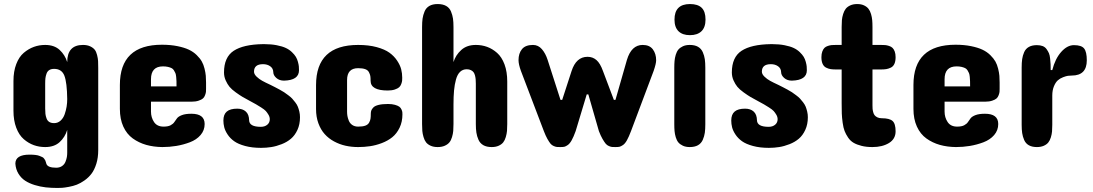

<svg xmlns="http://www.w3.org/2000/svg" viewBox="-20 -720 5352 940"><path d="M460.9 -387.2V15.1Q460.9 51.8 451.7 81.5Q442.4 111.3 428.2 130.1Q414.1 148.9 394 163.1Q374 177.2 356.2 184.1Q338.4 190.9 317.1 194.8Q295.9 198.7 284.4 199.5Q272.9 200.2 261.2 200.2Q231 200.2 204.1 197.3Q177.2 194.3 150.1 186Q123 177.7 103.3 164.8Q83.5 151.9 70.3 130.4Q57.1 108.9 55.2 81.1Q55.2 37.1 125 37.1Q141.1 37.1 153.6 38.6Q166 40 174.1 43.5Q182.1 46.9 187.5 49.3Q192.9 51.8 196.5 57.4Q200.2 63 201.7 65.4Q203.1 67.9 204.8 74.5Q206.5 81.1 207 82Q213.4 101.1 254.9 101.1Q272 101.1 283.7 93Q295.4 85 300.5 72Q305.7 59.1 307.4 48.6Q309.1 38.1 309.1 27.8V-84Q298.3 -48.3 272 -24.2Q245.6 0 201.2 0Q171.9 0 145.8 -9.3Q119.6 -18.6 96.4 -38.6Q73.2 -58.6 59.6 -94.5Q45.9 -130.4 45.9 -178.2V-323.2Q45.9 -370.6 59.6 -406.2Q73.2 -441.9 96.4 -461.4Q119.6 -481 145.8 -490.5Q171.9 -500 201.2 -500Q245.6 -500 272 -475.6Q298.3 -451.2 309.1 -416Q309.1 -500 386.2 -500Q406.7 -500 421.4 -493.2Q436 -486.3 443.6 -476.8Q451.2 -467.3 455.3 -450.7Q459.5 -434.1 460.2 -421.1Q460.9 -408.2 460.9 -387.2ZM201.2 -310.1V-189Q201.2 -172.9 202.4 -162.4Q203.6 -151.9 207.8 -140.4Q211.9 -128.9 221.2 -123Q230.5 -117.2 245.1 -117.2Q263.2 -117.2 276.6 -129.4Q290 -141.6 296.6 -160.6Q303.2 -179.7 306.2 -198.2Q309.1 -216.8 309.1 -234.9Q308.1 -315.9 295.2 -349.4Q282.2 -382.8 245.1 -382.8Q230.5 -382.8 221.2 -377Q211.9 -371.1 207.8 -359.4Q203.6 -347.7 202.4 -337.2Q201.2 -326.7 201.2 -310.1Z M988.8 -315.9V-285.2Q988.8 -275.9 988.3 -270.3Q987.8 -264.6 984.1 -254.4Q980.5 -244.1 973.6 -238Q966.8 -231.9 952.4 -227.1Q938 -222.2 918 -222.2H719.2V-173.8Q719.2 -145 734.1 -122.6Q749 -100.1 780.8 -100.1Q802.7 -100.1 815.2 -106.7Q827.6 -113.3 833.7 -122.6Q839.8 -131.8 846.7 -140.9Q853.5 -149.9 870.8 -156.5Q888.2 -163.1 917 -163.1Q981.9 -163.1 981.9 -112.8Q981.9 -82 961.9 -58.8Q941.9 -35.6 909.4 -23.4Q877 -11.2 843.3 -5.6Q809.6 0 774.9 0Q731.9 -0.5 695.8 -10.7Q659.7 -21 630.1 -42.2Q600.6 -63.5 583.7 -100.3Q566.9 -137.2 566.9 -187V-304.2Q566.9 -501 772.9 -501Q814.9 -501 848.6 -494.1Q882.3 -487.3 904.5 -476.8Q926.8 -466.3 943.1 -450.2Q959.5 -434.1 968 -418.9Q976.6 -403.8 981.4 -383.8Q986.3 -363.8 987.5 -349.1Q988.8 -334.5 988.8 -315.9ZM719.2 -332V-296.9H844.2Q844.2 -313.5 844 -322.5Q843.8 -331.5 842.5 -343.8Q841.3 -356 838.6 -362.3Q835.9 -368.7 831.3 -376Q826.7 -383.3 819.6 -386.7Q812.5 -390.1 802 -392.6Q791.5 -395 777.8 -395Q719.2 -395 719.2 -332Z M1223.6 -369.1Q1223.6 -356.9 1236.3 -344.7Q1249 -332.5 1263.7 -324.5Q1278.3 -316.4 1304.7 -304.2Q1320.3 -296.4 1326.9 -293Q1333.5 -289.6 1348.6 -281.5Q1363.8 -273.4 1371.1 -268.3Q1378.4 -263.2 1391.1 -253.9Q1403.8 -244.6 1410.4 -237.3Q1417 -230 1425.5 -219Q1434.1 -208 1438.2 -197.5Q1442.4 -187 1445.6 -173.6Q1448.7 -160.2 1448.7 -146Q1448.7 -111.3 1436.3 -84.2Q1423.8 -57.1 1404.5 -40.8Q1385.3 -24.4 1359.1 -14.2Q1333 -3.9 1308.3 0Q1283.7 3.9 1257.8 3.9Q1213.9 3.9 1179.9 -5.4Q1146 -14.6 1126.5 -28.6Q1106.9 -42.5 1094.5 -61.3Q1082 -80.1 1077.9 -96.7Q1073.7 -113.3 1073.7 -129.9Q1073.7 -159.7 1090.3 -173.8Q1106.9 -188 1141.6 -188Q1168 -188 1183.6 -173.8Q1199.2 -159.7 1199.7 -130.9Q1200.7 -99.1 1256.8 -99.1Q1276.4 -99.1 1288.6 -109.4Q1300.8 -119.6 1300.8 -136.2Q1300.8 -147.5 1294.4 -158.2Q1288.1 -168.9 1281.5 -176.3Q1274.9 -183.6 1258.3 -194.1Q1241.7 -204.6 1233.6 -209.2Q1225.6 -213.9 1204.6 -225.1Q1180.7 -237.8 1167.5 -245.6Q1154.3 -253.4 1134.3 -267.8Q1114.3 -282.2 1103.8 -294.9Q1093.3 -307.6 1085 -326.2Q1076.7 -344.7 1076.7 -365.2Q1076.7 -439.9 1124 -471.2Q1171.4 -502.4 1266.6 -503.9H1274.9Q1308.1 -503.9 1335.2 -498.5Q1362.3 -493.2 1379.4 -485.1Q1396.5 -477.1 1409.2 -464.8Q1421.9 -452.6 1428.5 -441.7Q1435.1 -430.7 1438.7 -417Q1442.4 -403.3 1443.1 -394.8Q1443.8 -386.2 1443.8 -376Q1443.8 -327.1 1370.6 -325.2Q1347.7 -325.2 1332.8 -338.4Q1317.9 -351.6 1317.9 -367.2Q1317.4 -385.3 1303 -395.5Q1288.6 -405.8 1267.6 -405.8Q1223.6 -405.8 1223.6 -369.1Z M1679.2 -328.1V-172.9Q1679.2 -162.6 1680.9 -152.3Q1682.6 -142.1 1687.7 -129.2Q1692.9 -116.2 1704.6 -108.2Q1716.3 -100.1 1733.4 -100.1Q1754.9 -100.1 1768.1 -104.7Q1781.2 -109.4 1786.9 -119.4Q1792.5 -129.4 1793.9 -138.7Q1795.4 -147.9 1795.4 -164.1Q1795.4 -172.4 1797.9 -179.2Q1800.3 -186 1808.1 -194.1Q1815.9 -202.1 1834 -206.5Q1852.1 -210.9 1879.4 -210.9Q1899.4 -210.9 1913.8 -206.8Q1928.2 -202.6 1935.1 -197.5Q1941.9 -192.4 1945.6 -184.1Q1949.2 -175.8 1949.7 -171.1Q1950.2 -166.5 1950.2 -160.2Q1950.2 -123.5 1936.3 -94.7Q1922.4 -65.9 1900.6 -48.3Q1878.9 -30.8 1849.4 -19.5Q1819.8 -8.3 1791.5 -4.2Q1763.2 0 1733.4 0Q1701.2 0 1671.6 -6.6Q1642.1 -13.2 1615.5 -27.6Q1588.9 -42 1569.6 -63.5Q1550.3 -85 1538.8 -116.2Q1527.3 -147.5 1527.3 -186V-303.2Q1527.3 -500 1733.4 -500Q1784.7 -500 1824.2 -489.3Q1863.8 -478.5 1886.7 -461.9Q1909.7 -445.3 1924.3 -423.1Q1939 -400.9 1944.1 -380.9Q1949.2 -360.8 1949.2 -339.8Q1949.2 -330.6 1948.7 -325Q1948.2 -319.3 1944.6 -309.1Q1940.9 -298.8 1934.1 -292.7Q1927.2 -286.6 1912.8 -281.7Q1898.4 -276.9 1878.4 -276.9Q1794.4 -276.9 1794.4 -324.2Q1794.4 -339.4 1793 -347.9Q1791.5 -356.4 1786.1 -366.7Q1780.8 -377 1767.6 -381.6Q1754.4 -386.2 1733.4 -386.2Q1679.2 -386.2 1679.2 -328.1Z M2463.4 -320.8V-112.8Q2463.4 -93.3 2462.2 -79.1Q2460.9 -64.9 2456.3 -49.1Q2451.7 -33.2 2443.8 -23.2Q2436 -13.2 2421.6 -6.6Q2407.2 0 2387.2 0Q2362.3 0 2346.2 -9.3Q2330.1 -18.6 2322.5 -35.9Q2314.9 -53.2 2312.3 -70.8Q2309.6 -88.4 2309.6 -112.8V-310.1Q2309.6 -322.3 2308.8 -331.1Q2308.1 -339.8 2305.7 -349.9Q2303.2 -359.9 2298.6 -366.2Q2293.9 -372.6 2285.4 -376.7Q2276.9 -380.9 2265.1 -380.9Q2245.6 -380.9 2232.4 -368.2Q2219.2 -355.5 2212.4 -330.8Q2205.6 -306.2 2202.9 -276.9Q2200.2 -247.6 2200.2 -208V-112.8Q2200.2 -93.3 2199 -79.1Q2197.8 -64.9 2193.1 -49.1Q2188.5 -33.2 2180.4 -23.2Q2172.4 -13.2 2157.7 -6.6Q2143.1 0 2122.6 0Q2102.5 0 2088.1 -6.6Q2073.7 -13.2 2065.9 -23.2Q2058.1 -33.2 2053.5 -49.1Q2048.8 -64.9 2047.6 -79.1Q2046.4 -93.3 2046.4 -112.8V-586.9Q2046.4 -611.8 2048.8 -628.9Q2051.3 -646 2058.6 -663.8Q2065.9 -681.6 2082 -690.9Q2098.1 -700.2 2122.6 -700.2Q2147.9 -700.2 2164.3 -690.9Q2180.7 -681.6 2188 -663.8Q2195.3 -646 2197.8 -628.9Q2200.2 -611.8 2200.2 -586.9V-416Q2210.9 -450.7 2238.3 -475.3Q2265.6 -500 2309.6 -500Q2338.9 -500 2365 -490.5Q2391.1 -481 2413.8 -460.9Q2436.5 -440.9 2450 -404.8Q2463.4 -368.7 2463.4 -320.8Z M2856.4 -441.9Q2881.8 -441.9 2900.1 -426Q2918.5 -410.2 2932.1 -372.1L2985.4 -231H2993.2L3049.3 -426.8Q3071.3 -500 3126.5 -500Q3160.2 -500 3176.3 -478.3Q3192.4 -456.5 3192.4 -424.8Q3192.4 -408.7 3180.2 -373L3069.3 -78.1Q3058.6 -49.8 3049.3 -33.2Q3040 -16.6 3029.8 -9.8Q3019.5 -2.9 3012.9 -1.5Q3006.3 0 2993.2 0Q2981.9 0 2976.3 -0.5Q2970.7 -1 2961.2 -4.9Q2951.7 -8.8 2945.1 -16.8Q2938.5 -24.9 2929.7 -40Q2920.9 -55.2 2912.1 -78.1L2860.4 -257.8H2852.5L2798.3 -78.1Q2788.1 -49.8 2778.8 -33.2Q2769.5 -16.6 2759.5 -9.8Q2749.5 -2.9 2742.9 -1.5Q2736.3 0 2723.1 0Q2711.9 0 2706.3 -0.5Q2700.7 -1 2691.2 -4.9Q2681.6 -8.8 2675 -16.8Q2668.5 -24.9 2659.9 -40Q2651.4 -55.2 2642.6 -78.1L2530.3 -373Q2518.6 -405.3 2518.6 -425.8Q2518.6 -458.5 2535.4 -479.2Q2552.2 -500 2589.4 -500Q2615.2 -500 2633.1 -479.2Q2650.9 -458.5 2661.1 -426.8L2724.1 -231H2732.4L2778.3 -372.1Q2800.8 -441.9 2856.4 -441.9Z M3281.2 -111.8V-388.2Q3281.2 -407.2 3282.5 -421.6Q3283.7 -436 3288.3 -451.7Q3293 -467.3 3301 -477.1Q3309.1 -486.8 3323.2 -493.4Q3337.4 -500 3356.9 -500Q3381.3 -500 3397.2 -491Q3413.1 -481.9 3420.7 -464.6Q3428.2 -447.3 3430.7 -429.9Q3433.1 -412.6 3433.1 -388.2V-111.8Q3433.1 -87.4 3430.7 -70.1Q3428.2 -52.7 3420.7 -35.4Q3413.1 -18.1 3397.2 -9Q3381.3 0 3356.9 0Q3337.4 0 3323.2 -6.6Q3309.1 -13.2 3301 -22.9Q3293 -32.7 3288.3 -48.3Q3283.7 -64 3282.5 -78.4Q3281.2 -92.8 3281.2 -111.8ZM3434.1 -624Q3434.1 -586.4 3414.3 -567.1Q3394.5 -547.9 3357.9 -547.9Q3321.3 -547.9 3301.8 -567.1Q3282.2 -586.4 3282.2 -624Q3282.2 -700.2 3357.9 -700.2Q3396.5 -700.2 3415.3 -681.9Q3434.1 -663.6 3434.1 -624Z M3710 -369.1Q3710 -356.9 3722.7 -344.7Q3735.4 -332.5 3750 -324.5Q3764.6 -316.4 3791 -304.2Q3806.6 -296.4 3813.2 -293Q3819.8 -289.6 3835 -281.5Q3850.1 -273.4 3857.4 -268.3Q3864.7 -263.2 3877.4 -253.9Q3890.1 -244.6 3896.7 -237.3Q3903.3 -230 3911.9 -219Q3920.4 -208 3924.6 -197.5Q3928.7 -187 3931.9 -173.6Q3935.1 -160.2 3935.1 -146Q3935.1 -111.3 3922.6 -84.2Q3910.2 -57.1 3890.9 -40.8Q3871.6 -24.4 3845.5 -14.2Q3819.3 -3.9 3794.7 0Q3770 3.9 3744.1 3.9Q3700.2 3.9 3666.3 -5.4Q3632.3 -14.6 3612.8 -28.6Q3593.3 -42.5 3580.8 -61.3Q3568.4 -80.1 3564.2 -96.7Q3560.1 -113.3 3560.1 -129.9Q3560.1 -159.7 3576.7 -173.8Q3593.3 -188 3627.9 -188Q3654.3 -188 3669.9 -173.8Q3685.5 -159.7 3686 -130.9Q3687 -99.1 3743.2 -99.1Q3762.7 -99.1 3774.9 -109.4Q3787.1 -119.6 3787.1 -136.2Q3787.1 -147.5 3780.8 -158.2Q3774.4 -168.9 3767.8 -176.3Q3761.2 -183.6 3744.6 -194.1Q3728 -204.6 3720 -209.2Q3711.9 -213.9 3690.9 -225.1Q3667 -237.8 3653.8 -245.6Q3640.6 -253.4 3620.6 -267.8Q3600.6 -282.2 3590.1 -294.9Q3579.6 -307.6 3571.3 -326.2Q3563 -344.7 3563 -365.2Q3563 -439.9 3610.4 -471.2Q3657.7 -502.4 3752.9 -503.9H3761.2Q3794.4 -503.9 3821.5 -498.5Q3848.6 -493.2 3865.7 -485.1Q3882.8 -477.1 3895.5 -464.8Q3908.2 -452.6 3914.8 -441.7Q3921.4 -430.7 3925 -417Q3928.7 -403.3 3929.4 -394.8Q3930.2 -386.2 3930.2 -376Q3930.2 -327.1 3856.9 -325.2Q3834 -325.2 3819.1 -338.4Q3804.2 -351.6 3804.2 -367.2Q3803.7 -385.3 3789.3 -395.5Q3774.9 -405.8 3753.9 -405.8Q3710 -405.8 3710 -369.1Z M4072.8 -500H4100.6V-587.9Q4100.6 -606.9 4101.8 -621.3Q4103 -635.7 4107.9 -651.4Q4112.8 -667 4120.6 -677Q4128.4 -687 4142.8 -693.6Q4157.2 -700.2 4176.8 -700.2Q4196.3 -700.2 4210.2 -693.6Q4224.1 -687 4231.9 -677Q4239.7 -667 4244.4 -651.4Q4249 -635.7 4250.2 -621.3Q4251.5 -606.9 4251.5 -587.9V-500H4292.5Q4305.2 -500 4313.7 -499.3Q4322.3 -498.5 4332.8 -495.1Q4343.3 -491.7 4349.6 -485.6Q4356 -479.5 4360.4 -468Q4364.7 -456.5 4364.7 -439.9Q4364.7 -420.4 4358.9 -407.5Q4353 -394.5 4341.3 -388.9Q4329.6 -383.3 4318.8 -381.6Q4308.1 -379.9 4292.5 -379.9H4251.5V-205.1Q4251.5 -194.8 4252 -188Q4252.4 -181.2 4254.9 -171.4Q4257.3 -161.6 4262 -155.8Q4266.6 -149.9 4275.4 -145.5Q4284.2 -141.1 4296.9 -141.1Q4334.5 -141.1 4349.6 -127.9Q4364.7 -114.7 4364.7 -77.1Q4364.7 -39.6 4332.3 -19.8Q4299.8 0 4251.5 0Q4221.2 0 4198 -5.9Q4174.8 -11.7 4158.9 -21Q4143.1 -30.3 4132.1 -46.6Q4121.1 -63 4115 -78.6Q4108.9 -94.2 4105.5 -119.1Q4102.1 -144 4101.3 -164.1Q4100.6 -184.1 4100.6 -214.8V-379.9H4072.8Q4057.1 -379.9 4046.4 -381.6Q4035.6 -383.3 4024.4 -388.9Q4013.2 -394.5 4007.3 -407.5Q4001.5 -420.4 4001.5 -439.9Q4001.5 -456.5 4005.9 -468Q4010.3 -479.5 4016.4 -485.6Q4022.5 -491.7 4033 -495.1Q4043.5 -498.5 4051.8 -499.3Q4060.1 -500 4072.8 -500Z M4874 -315.9V-285.2Q4874 -275.9 4873.5 -270.3Q4873 -264.6 4869.4 -254.4Q4865.7 -244.1 4858.9 -238Q4852.1 -231.9 4837.6 -227.1Q4823.2 -222.2 4803.2 -222.2H4604.5V-173.8Q4604.5 -145 4619.4 -122.6Q4634.3 -100.1 4666 -100.1Q4688 -100.1 4700.4 -106.7Q4712.9 -113.3 4719 -122.6Q4725.1 -131.8 4731.9 -140.9Q4738.8 -149.9 4756.1 -156.5Q4773.4 -163.1 4802.2 -163.1Q4867.2 -163.1 4867.2 -112.8Q4867.2 -82 4847.2 -58.8Q4827.1 -35.6 4794.7 -23.4Q4762.2 -11.2 4728.5 -5.6Q4694.8 0 4660.2 0Q4617.2 -0.5 4581.1 -10.7Q4544.9 -21 4515.4 -42.2Q4485.8 -63.5 4469 -100.3Q4452.1 -137.2 4452.1 -187V-304.2Q4452.1 -501 4658.2 -501Q4700.2 -501 4733.9 -494.1Q4767.6 -487.3 4789.8 -476.8Q4812 -466.3 4828.4 -450.2Q4844.7 -434.1 4853.3 -418.9Q4861.8 -403.8 4866.7 -383.8Q4871.6 -363.8 4872.8 -349.1Q4874 -334.5 4874 -315.9ZM4604.5 -332V-296.9H4729.5Q4729.5 -313.5 4729.2 -322.5Q4729 -331.5 4727.8 -343.8Q4726.6 -356 4723.9 -362.3Q4721.2 -368.7 4716.6 -376Q4711.9 -383.3 4704.8 -386.7Q4697.8 -390.1 4687.3 -392.6Q4676.8 -395 4663.1 -395Q4604.5 -395 4604.5 -332Z M5300.8 -424.8Q5300.8 -350.1 5227.1 -350.1Q5217.8 -350.1 5208.7 -348.9Q5199.7 -347.7 5184.8 -342Q5169.9 -336.4 5158.9 -326.7Q5147.9 -316.9 5139.9 -297.6Q5131.8 -278.3 5131.8 -252V-108.9Q5131.8 -90.3 5130.6 -76.4Q5129.4 -62.5 5124.8 -47.4Q5120.1 -32.2 5112.3 -22.5Q5104.5 -12.7 5090.1 -6.3Q5075.7 0 5056.2 0Q5032.7 0 5017.1 -8.8Q5001.5 -17.6 4994.1 -34.7Q4986.8 -51.8 4984.4 -68.6Q4981.9 -85.4 4981.9 -108.9V-389.2Q4981.9 -413.6 4984.4 -430.7Q4986.8 -447.8 4994.1 -464.6Q5001.5 -481.4 5017.1 -490.2Q5032.7 -499 5056.2 -499Q5072.8 -499 5084.7 -494.4Q5096.7 -489.7 5104 -479.2Q5111.3 -468.8 5115.5 -459.2Q5119.6 -449.7 5121.3 -432.6Q5123 -415.5 5123.5 -405.5Q5124 -395.5 5124 -377H5131.8Q5146 -432.6 5175.5 -465.8Q5205.1 -499 5237.8 -499Q5274.9 -499 5287.8 -482.4Q5300.8 -465.8 5300.8 -424.8Z"/></svg>

Font: Concert One
Style: Regular
Weight: 400
Designer: Johan Kallas, Mihkel Virkus
Foundry: Johan Kallas, Mihkel Virkus
Version: Version 1.003